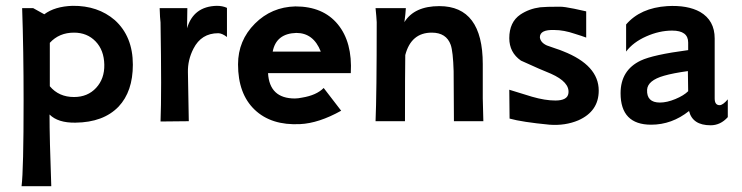

<svg xmlns="http://www.w3.org/2000/svg" viewBox="-20 -416 2546 659"><path d="M436 -194Q436 -102 387 -50Q335 4 239 5Q179 6 150 -23Q150 60 156 223H54Q61 168 61 -71Q61 -243 56 -388H94L132 -367Q168 -394 229 -396Q316 -397 374 -347Q436 -291 436 -194ZM338 -194Q337 -244 308 -274Q279 -304 234 -304Q183 -304 151 -269V-120Q182 -83 234 -83Q281 -83 310 -114.5Q339 -146 338 -194Z M759 -389V-289Q742 -302 729 -302Q671 -302 644 -249Q624 -210 625 -168L628 0L531 1Q535 -96 531 -339Q529 -353 528 -388H623L622 -319Q644 -394 724 -396Q744 -396 759 -389Z M1184 -165H900Q905 -78 992 -78Q1003 -78 1017 -81Q1066 -89 1091 -114L1151 -36Q1074 7 1010 10Q911 15 854 -39.5Q797 -94 797 -195Q797 -277 855 -335Q912 -392 994 -394Q1089 -394 1139.5 -332.5Q1190 -271 1184 -165ZM916 -239H1081Q1056 -303 997 -303Q928 -301 916 -239Z M1639 0H1538L1537 -172Q1535 -239 1527 -262Q1512 -304 1462 -304Q1391 -304 1371 -227Q1370 -167 1370 0H1269Q1273 -92 1273 -340Q1273 -345 1271.5 -361.5Q1270 -378 1269 -388H1373Q1372 -369 1368 -340Q1402 -395 1488 -395Q1637 -395 1637 -196V-78Z M1965 -3Q1920 16 1866 12Q1772 3 1729 -9L1728 -108L1806 -84Q1851 -71 1886 -71Q1928 -71 1931 -96Q1936 -134 1871 -163Q1838 -176 1768 -208Q1728 -236 1728 -285Q1728 -340 1766 -366Q1796 -386 1834 -391Q1852 -393 1902 -393Q1917 -393 1951 -386Q1991 -377 1992 -377V-287Q1979 -292 1953 -300Q1915 -313 1883 -313Q1833 -315 1833 -288Q1835 -270 1857 -260Q1867 -256 1885.5 -250Q1904 -244 1913 -240Q2035 -192 2035 -105Q2035 -34 1965 -3Z M2478 -75V-14Q2453 14 2419 14Q2357 14 2345 -35Q2286 12 2215 12Q2110 12 2110 -96Q2110 -175 2179 -208Q2221 -228 2342 -244V-270Q2342 -311 2287 -311Q2243 -311 2198 -291Q2153 -271 2129 -239V-332Q2178 -389 2270 -395Q2340 -399 2383 -375Q2433 -346 2433 -284V-78Q2433 -55 2450 -55Q2461 -55 2478 -75ZM2342 -103 2341 -172Q2290 -165 2259 -156Q2203 -140 2201 -108Q2199 -64 2245 -64Q2269 -64 2298 -76Q2327 -88 2342 -103Z"/></svg>

Font: GFS Neohellenic Rg
Style: Bold
Weight: 700
Designer: Designed by Takis Katsoulidis and George D. Matthiopoulos.
Foundry: Designed by Takis Katsoulidis and George D. Matthiopoulos.
Version: Version 1.0